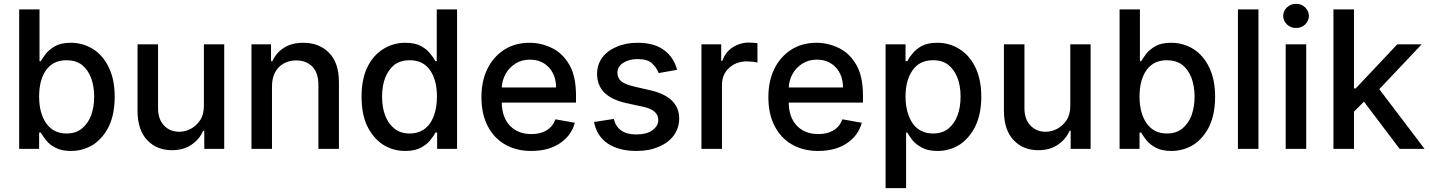

<svg xmlns="http://www.w3.org/2000/svg" viewBox="-20 -776 7457 1001"><path d="M186 -727V-457H192Q208 -481 219 -496Q237 -518 268 -536Q299 -553 349 -553Q413 -553 467 -519Q518 -486 548 -423Q578 -360 578 -272Q578 -184 549 -120Q519 -58 468 -23Q414 11 350 11Q301 11 269 -6Q238 -22 220 -45Q203 -67 192 -85H184V0H80V-727ZM221 -133Q259 -80 326 -80Q375 -80 406 -105Q439 -132 455 -174Q471 -220 471 -273Q471 -324 455 -370Q438 -413 407 -438Q374 -462 326 -462Q257 -462 220 -410Q184 -359 184 -273Q184 -186 221 -133Z M1149 -545V0H1045V-94H1039Q1021 -51 979 -22Q938 7 876 7Q797 7 748 -45Q697 -98 697 -199V-545H804V-211Q804 -156 834 -123Q865 -89 915 -89Q944 -89 974 -104Q1003 -119 1024 -150Q1043 -179 1043 -226V-545Z M1291 0V-545H1393V-457H1400Q1420 -501 1459 -526Q1500 -553 1561 -553Q1645 -553 1696 -500Q1747 -449 1747 -347V0H1640V-334Q1640 -394 1610 -427Q1578 -461 1525 -461Q1469 -461 1433 -425Q1398 -388 1398 -324V0Z M1975 -23Q1924 -58 1894 -120Q1865 -181 1865 -272Q1865 -362 1894 -423Q1924 -486 1976 -519Q2029 -553 2093 -553Q2143 -553 2175 -536Q2207 -518 2223 -496Q2239 -478 2250 -457H2257V-727H2363V0H2259V-85H2250Q2242 -68 2223 -45Q2206 -23 2174 -6Q2142 11 2093 11Q2028 11 1975 -23ZM2222 -133Q2258 -187 2258 -273Q2258 -359 2222 -410Q2186 -462 2116 -462Q2068 -462 2036 -438Q2005 -413 1988 -370Q1972 -328 1972 -273Q1972 -216 1988 -174Q2005 -130 2037 -105Q2068 -80 2116 -80Q2184 -80 2222 -133Z M2611 -24Q2553 -58 2521 -122Q2490 -184 2490 -269Q2490 -354 2521 -417Q2552 -480 2609 -517Q2666 -553 2742 -553Q2801 -553 2859 -525Q2914 -498 2949 -437Q2983 -378 2983 -278V-241H2596Q2597 -163 2640 -119Q2682 -77 2751 -77Q2797 -77 2829 -96Q2862 -116 2876 -154L2977 -136Q2959 -69 2899 -29Q2840 11 2749 11Q2670 11 2611 -24ZM2842 -424Q2804 -465 2743 -465Q2700 -465 2668 -445Q2634 -423 2617 -392Q2598 -359 2596 -320H2879Q2879 -383 2842 -424Z M3380 -445Q3356 -468 3305 -468Q3259 -468 3229 -448Q3199 -429 3199 -397Q3199 -369 3219 -352Q3240 -336 3285 -325L3372 -305Q3521 -270 3521 -158Q3521 -110 3493 -70Q3464 -31 3414 -11Q3366 11 3298 11Q3207 11 3148 -28Q3091 -67 3077 -140L3180 -156Q3200 -75 3297 -75Q3350 -75 3380 -96Q3412 -119 3412 -150Q3412 -202 3335 -219L3242 -239Q3166 -257 3129 -295Q3093 -333 3093 -391Q3093 -439 3120 -476Q3148 -513 3195 -532Q3242 -553 3304 -553Q3392 -553 3443 -514Q3493 -477 3510 -412L3414 -395Q3405 -421 3380 -445Z M3740 -545V-459H3746Q3761 -503 3798 -528Q3838 -554 3884 -554L3908 -553Q3914 -552 3919 -552Q3924 -552 3929 -551V-450L3907 -454Q3885 -456 3874 -456Q3818 -456 3780 -421Q3744 -387 3744 -333V0H3637V-545Z M4107 -24Q4049 -58 4017 -122Q3986 -184 3986 -269Q3986 -354 4017 -417Q4048 -480 4105 -517Q4162 -553 4238 -553Q4297 -553 4355 -525Q4410 -498 4445 -437Q4479 -378 4479 -278V-241H4092Q4093 -163 4136 -119Q4178 -77 4247 -77Q4293 -77 4325 -96Q4358 -116 4372 -154L4473 -136Q4455 -69 4395 -29Q4336 11 4245 11Q4166 11 4107 -24ZM4338 -424Q4300 -465 4239 -465Q4196 -465 4164 -445Q4130 -423 4113 -392Q4094 -359 4092 -320H4375Q4375 -383 4338 -424Z M4701 -545V-457H4710Q4721 -478 4737 -496Q4753 -518 4785 -536Q4817 -553 4867 -553Q4931 -553 4984 -519Q5036 -486 5066 -423Q5096 -360 5096 -272Q5096 -183 5066 -120Q5036 -58 4985 -23Q4932 11 4868 11Q4818 11 4787 -6Q4755 -23 4737 -45Q4715 -75 4710 -85H4704V205H4597V-545ZM4738 -133Q4776 -80 4844 -80Q4892 -80 4924 -105Q4956 -131 4972 -174Q4988 -216 4988 -273Q4988 -328 4972 -370Q4955 -413 4924 -438Q4893 -462 4844 -462Q4774 -462 4738 -410Q4701 -358 4701 -273Q4701 -189 4738 -133Z M5666 -545V0H5562V-94H5556Q5538 -51 5496 -22Q5455 7 5393 7Q5314 7 5265 -45Q5214 -98 5214 -199V-545H5321V-211Q5321 -156 5351 -123Q5382 -89 5432 -89Q5461 -89 5491 -104Q5520 -119 5541 -150Q5560 -179 5560 -226V-545Z M5923 -727V-457H5929Q5945 -481 5956 -496Q5974 -518 6005 -536Q6036 -553 6086 -553Q6150 -553 6204 -519Q6255 -486 6285 -423Q6315 -360 6315 -272Q6315 -184 6286 -120Q6256 -58 6205 -23Q6151 11 6087 11Q6038 11 6006 -6Q5975 -22 5957 -45Q5940 -67 5929 -85H5921V0H5817V-727ZM5958 -133Q5996 -80 6063 -80Q6112 -80 6143 -105Q6176 -132 6192 -174Q6208 -220 6208 -273Q6208 -324 6192 -370Q6175 -413 6144 -438Q6111 -462 6063 -462Q5994 -462 5957 -410Q5921 -359 5921 -273Q5921 -186 5958 -133Z M6434 0V-727H6541V0Z M6790 -545V0H6683V-545ZM6690 -648Q6670 -667 6670 -693Q6670 -719 6690 -738Q6710 -756 6737 -756Q6765 -756 6784 -738Q6804 -718 6804 -693Q6804 -668 6784 -648Q6765 -630 6737 -630Q6710 -630 6690 -648Z M7039 -727V-315H7048L7265 -545H7392L7171 -311L7407 0H7277L7091 -246L7039 -194V0H6932V-727Z"/></svg>

Font: Sinter Medium
Style: Regular
Weight: 500
Foundry: Adobe & rsms
Version: Version 1.000